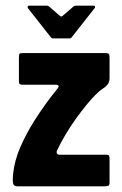

<svg xmlns="http://www.w3.org/2000/svg" viewBox="-20 -660 433 680"><path d="M26 -41Q31 -91 52 -139Q73 -187 102 -233Q121 -263 142 -292Q163 -321 185 -348Q187 -351 188 -354Q189 -357 181 -360H62Q53 -360 50 -362Q47 -364 47 -375V-455Q47 -469 50 -470.5Q53 -472 65 -472H352Q365 -472 366.5 -467.5Q368 -463 368 -452V-382Q368 -375 364.5 -366.5Q361 -358 347 -348Q334 -340 318 -324Q302 -308 285.5 -287.5Q269 -267 252 -244Q231 -215 212.5 -184Q194 -153 181 -125Q180 -121 181.5 -116.5Q183 -112 193 -112H355Q365 -112 366.5 -108.5Q368 -105 368 -93V-14Q368 -4 363.5 -2Q359 0 346 0H44Q32 0 28 -6Q24 -12 26 -41ZM168 -524Q163 -524 160 -528L79 -631Q77 -634 78 -637Q79 -640 83 -640H146Q151 -640 155 -636L192 -604Q197 -599 202 -604L239 -636Q243 -640 248 -640H311Q316 -640 316.5 -637Q317 -634 315 -631L234 -528Q231 -524 226 -524Z"/></svg>

Font: Glory Thin ExtraBold
Style: Regular
Weight: 800
Version: Version 1.011